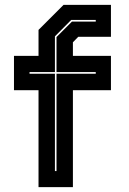

<svg xmlns="http://www.w3.org/2000/svg" viewBox="-20 -770 532 790"><path d="M138.5 0V-399H37.5V-540H138.5V-647L241.5 -750H436.5V-618.5H302L280 -596V-540H436.5V-399H280V0ZM206 -66H212.5V-466.5H374V-473.5H212.5V-617.5L276 -681H374V-688H273L206 -620.5V-473.5H101.5V-466.5H206Z"/></svg>

Font: Tourney ExtraBold
Style: Regular
Weight: 800
Designer: Tyler Finck
Foundry: Etcetera Type Co
Version: Version 1.015